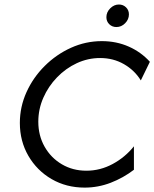

<svg xmlns="http://www.w3.org/2000/svg" viewBox="-20 -820 685 852"><path d="M355.6 12.5Q274.3 12.5 209 -25.3Q143.8 -63.2 105.9 -128.5Q68.1 -193.8 68.1 -274.3Q68.1 -345.8 97.6 -411.1Q127.1 -476.4 178.5 -527.4Q229.9 -578.5 295.1 -608Q360.4 -637.5 431.9 -637.5Q496.5 -637.5 551.4 -613.2Q606.2 -588.9 645.1 -545.8L604.9 -463.2Q577.1 -508.3 529.9 -535.4Q482.6 -562.5 424.3 -562.5Q370.1 -562.5 320.8 -539.6Q271.5 -516.7 233 -476.7Q194.4 -436.8 172.2 -386.1Q150 -335.4 150 -279.9Q150 -218.1 178.1 -168.8Q206.2 -119.4 254.5 -91Q302.8 -62.5 363.2 -62.5Q425 -62.5 480.2 -92.4Q535.4 -122.2 574.3 -170.8V-66.7Q527.1 -30.6 471.2 -9Q415.3 12.5 355.6 12.5ZM496.5 -700Q477.8 -700 464.9 -712.5Q452.1 -725 452.1 -743.8Q452.1 -766 469.1 -783Q486.1 -800 507.6 -800Q526.4 -800 539.2 -787.5Q552.1 -775 552.1 -756.2Q552.1 -734 535.4 -717Q518.8 -700 496.5 -700Z"/></svg>

Font: Afacad
Style: Italic
Weight: 400
Italic angle: -14°
Designer: Kristian Moeller
Foundry: Dicotype
Version: Version 1.000